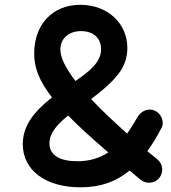

<svg xmlns="http://www.w3.org/2000/svg" viewBox="-20 -737 716 806"><path d="M75.7 -131.8C75.7 -20 174.3 49.3 317.4 49.3C401.4 49.3 467.3 25.9 523.9 -21C538.6 -8.8 554.2 3.9 570.3 17.6C582 26.9 595.7 31.2 611.3 29.8C626.5 28.3 639.2 22 648.4 10.3C657.7 -1.5 662.1 -15.1 660.6 -30.3C659.2 -45.4 652.8 -58.1 640.6 -67.9C626.5 -79.6 612.3 -91.3 598.6 -102.5C618.7 -129.9 638.2 -162.1 657.2 -198.7C664.6 -211.9 665 -226.1 659.2 -241.2C653.3 -255.9 643.6 -266.1 629.9 -272.5C602.5 -284.7 571.8 -271.5 556.6 -244.6C542 -218.8 527.8 -195.8 513.7 -176.3C454.6 -229 403.8 -276.9 362.3 -321.3C412.6 -357.9 450.2 -392.6 476.1 -425.3C502 -458 514.6 -495.1 514.6 -535.6C514.6 -639.6 431.2 -716.8 317.4 -716.8C200.7 -716.8 123.5 -634.8 123.5 -512.2C123.5 -451.7 145 -396.5 198.2 -328.1C118.7 -265.6 75.7 -206.1 75.7 -131.8ZM233.4 -529.3C233.4 -575.7 269 -606.4 320.3 -606.4C372.6 -606.4 404.3 -576.2 404.3 -530.8C404.3 -480 364.7 -443.4 296.9 -397C254.4 -452.1 233.4 -496.1 233.4 -529.3ZM187.5 -134.8C187.5 -176.3 216.8 -212.4 266.1 -252C309.6 -207 365.7 -156.2 434.6 -97.2C397 -72.3 353.5 -60.1 304.2 -60.1C233.4 -60.1 187.5 -84.5 187.5 -134.8Z"/></svg>

Font: Mikhak SemiBold
Style: Regular
Weight: 600
Designer: Amin Abedi
Version: Version 3.2